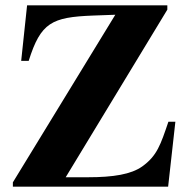

<svg xmlns="http://www.w3.org/2000/svg" viewBox="-20 -696 707 716"><path d="M634 -242H608C579 -157 566 -115 510 -75C469 -46 403 -35 308 -35H225L604 -660V-676H81L59 -469H87C132 -612 173 -632 327 -638L410 -641L28 -16V0H607Z"/></svg>

Font: STIXGeneral
Style: Bold
Weight: 700
Designer: MicroPress Inc., with final additions and corrections provided by Coen Hoffman, Elsevier (retired)
Version: Version 1.1.0